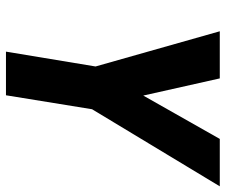

<svg xmlns="http://www.w3.org/2000/svg" viewBox="-78 -698 775 660"><g transform="rotate(90 310.0 -367.5)"><path d="M157 0H307L355 -296L620 -735H457L308 -472L249 -735H87L208 -308Z"/></g></svg>

Font: Iosevka Sparkle Heavy
Style: Italic
Weight: 900
Italic angle: -9°
Designer: Belleve Invis
Foundry: Belleve Invis
Version: Version 4.5.0; ttfautohint (v1.8.3)